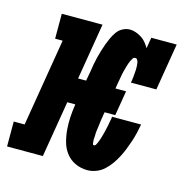

<svg xmlns="http://www.w3.org/2000/svg" viewBox="-116 -623 703 715"><g transform="rotate(15 235.0 -265.5)"><path d="M281 8Q256 8 234.5 -2Q213 -12 199 -30Q185 -48 178.5 -71Q172 -94 170 -118.5Q168 -143 169.5 -167.5Q171 -192 175 -217H144L108 0H-30V-96H12L68 -434H39V-530H196L160 -313H191L198 -352Q200 -366 202.5 -380Q205 -394 208.5 -407.5Q212 -421 216 -434.5Q220 -448 225 -461.5Q230 -475 236 -488Q242 -501 250.5 -513Q259 -525 272.5 -532Q286 -539 300 -539Q312 -539 324 -534.5Q336 -530 346 -523.5Q356 -517 363.5 -507.5Q371 -498 377 -488L384 -530H482L452 -349H354Q355 -355 356 -361.5Q357 -368 357.5 -374Q358 -380 358.5 -386.5Q359 -393 359.5 -399.5Q360 -406 359.5 -412Q359 -418 358.5 -424Q358 -430 355 -436Q352 -442 346 -442Q340 -442 336.5 -436.5Q333 -431 330.5 -425.5Q328 -420 326 -414.5Q324 -409 322.5 -403.5Q321 -398 319.5 -392.5Q318 -387 316.5 -381.5Q315 -376 314 -370.5Q313 -365 312 -359.5Q311 -354 310 -348Q309 -342 308 -337L304 -313H345L329 -217H288L286 -207Q286 -203 285 -199Q284 -195 283.5 -191.5Q283 -188 282.5 -184Q282 -180 281.5 -176Q281 -172 280.5 -168.5Q280 -165 279.5 -161Q279 -157 278.5 -153Q278 -149 277.5 -145.5Q277 -142 276.5 -138Q276 -134 276 -130.5Q276 -127 276 -123Q276 -119 275.5 -115Q275 -111 275 -107.5Q275 -104 275.5 -100.5Q276 -97 276.5 -92.5Q277 -88 281 -88Q286 -88 288.5 -92.5Q291 -97 293 -101.5Q295 -106 296.5 -110.5Q298 -115 299.5 -119Q301 -123 302 -127.5Q303 -132 304.5 -136.5Q306 -141 307 -145.5Q308 -150 309 -154.5Q310 -159 311 -163.5Q312 -168 313 -172Q314 -176 314.5 -180.5Q315 -185 316 -189.5Q317 -194 318 -198.5Q319 -203 319 -208H431Q428 -191 424 -174Q420 -157 414.5 -140.5Q409 -124 402.5 -107.5Q396 -91 388 -75.5Q380 -60 369.5 -45Q359 -30 345.5 -17.5Q332 -5 315 1.5Q298 8 281 8Z"/></g></svg>

Font: Iosevka Curly Slab Oblique
Style: Bold
Weight: 700
Italic angle: -9°
Monospace: yes
Designer: Belleve Invis
Foundry: Belleve Invis
Version: Version 11.1.0; ttfautohint (v1.8.3)